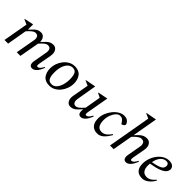

<svg xmlns="http://www.w3.org/2000/svg" viewBox="166 -1784 2828 2828"><g transform="rotate(45 1580.5 -369.5)"><path d="M43 0 112 -389 34 -424V-430L176 -460H179V-355H183Q218 -394 243 -417Q268 -440 292 -450Q316 -460 348 -460Q385 -460 409 -432Q433 -404 435 -355H440Q475 -394 500 -417Q525 -440 548.5 -450Q572 -460 605 -460Q650 -460 675 -420Q700 -380 688 -312L653 -119Q648 -89 651 -76Q654 -63 668 -63Q685 -63 705 -81.5Q725 -100 743 -138L756 -132Q727 -57 693.5 -23.5Q660 10 625 10Q590 10 577 -17Q564 -44 572 -89L611 -309Q617 -344 604.5 -371.5Q592 -399 552 -399Q530 -399 508.5 -384.5Q487 -370 467 -349.5Q447 -329 431 -311L375 0H299L354 -309Q360 -344 347.5 -371.5Q335 -399 295 -399Q273 -399 251 -384Q229 -369 208.5 -348.5Q188 -328 172 -309L119 0Z M983 10Q896 10 854.5 -44Q813 -98 813 -184Q813 -231 830 -279.5Q847 -328 879 -369Q911 -410 955 -435Q999 -460 1052 -460Q1139 -460 1180.5 -406Q1222 -352 1222 -266Q1222 -221 1205.5 -172.5Q1189 -124 1157.5 -82.5Q1126 -41 1082 -15.5Q1038 10 983 10ZM994 -28Q1037 -28 1069 -61.5Q1101 -95 1118 -150.5Q1135 -206 1135 -272Q1135 -346 1115.5 -384.5Q1096 -423 1043 -423Q1001 -423 968.5 -392.5Q936 -362 918 -308Q900 -254 900 -181Q900 -107 920 -67.5Q940 -28 994 -28Z M1421 10Q1384 10 1360.5 -19Q1337 -48 1337 -98Q1337 -108 1338.5 -118Q1340 -128 1341 -138L1386 -389L1308 -424V-430L1468 -460H1472L1420 -154Q1416 -129 1416 -118Q1416 -90 1429.5 -70.5Q1443 -51 1474 -51Q1495 -51 1516.5 -66Q1538 -81 1558 -102Q1578 -123 1594 -141L1637 -389L1568 -424V-430L1720 -460H1724L1664 -119Q1659 -89 1662.5 -76Q1666 -63 1681 -63Q1698 -63 1718 -81.5Q1738 -100 1756 -138L1769 -132Q1740 -57 1706.5 -23.5Q1673 10 1638 10Q1603 10 1590.5 -17Q1578 -44 1585 -89L1586 -95H1583Q1549 -57 1524 -34Q1499 -11 1475.5 -0.5Q1452 10 1421 10Z M1982 10Q1910 10 1872 -33.5Q1834 -77 1834 -160Q1834 -212 1854.5 -264.5Q1875 -317 1910.5 -361.5Q1946 -406 1990.5 -433Q2035 -460 2082 -460Q2119 -460 2142 -446.5Q2165 -433 2179 -411Q2185 -402 2187 -396Q2189 -390 2189 -383Q2189 -376 2185.5 -369Q2182 -362 2174 -357L2145 -340H2138L2118 -369Q2102 -393 2085.5 -404.5Q2069 -416 2038 -416Q2005 -416 1975.5 -384Q1946 -352 1927.5 -302.5Q1909 -253 1909 -199Q1909 -128 1933.5 -90Q1958 -52 2013 -52Q2030 -52 2051 -58.5Q2072 -65 2097 -85.5Q2122 -106 2152 -148H2154L2164 -140Q2121 -64 2077 -27Q2033 10 1982 10Z M2317 0H2241L2360 -678L2282 -713V-719L2446 -749H2449L2380 -355H2382Q2417 -394 2443.5 -417Q2470 -440 2495.5 -450Q2521 -460 2553 -460Q2602 -460 2628.5 -420Q2655 -380 2643 -312L2608 -119Q2603 -89 2606 -76Q2609 -63 2623 -63Q2640 -63 2660 -81.5Q2680 -100 2698 -138L2711 -132Q2682 -57 2648.5 -23.5Q2615 10 2580 10Q2545 10 2532 -17Q2519 -44 2527 -89L2566 -309Q2571 -344 2557.5 -371.5Q2544 -399 2500 -399Q2478 -399 2455 -384.5Q2432 -370 2410 -349.5Q2388 -329 2372 -311Z M2917 10Q2840 10 2804 -32.5Q2768 -75 2768 -148Q2768 -207 2787.5 -262.5Q2807 -318 2841.5 -362.5Q2876 -407 2921.5 -433.5Q2967 -460 3020 -460Q3070 -460 3095.5 -437Q3121 -414 3121 -383Q3121 -349 3097 -320.5Q3073 -292 3013.5 -268.5Q2954 -245 2846 -227Q2844 -207 2844 -185Q2844 -124 2870 -88Q2896 -52 2952 -52Q2985 -52 3017 -70Q3049 -88 3083 -129H3085L3095 -121Q3061 -62 3013.5 -26Q2966 10 2917 10ZM2993 -425Q2939 -425 2901.5 -380.5Q2864 -336 2851 -263Q2926 -276 2968 -291Q3010 -306 3027 -326.5Q3044 -347 3044 -378Q3044 -398 3031 -411.5Q3018 -425 2993 -425Z"/></g></svg>

Font: Spectral
Style: Italic
Weight: 400
Italic angle: -10°
Designer: Jean-Baptiste Levee
Foundry: Production Type
Version: Version 2.001